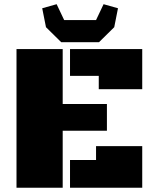

<svg xmlns="http://www.w3.org/2000/svg" viewBox="-20 -877 731 897"><path d="M272.9 -266.1V0H57.1V-647.9H272.9V-391.1H479.5V-266.1ZM307.1 -522.5V-647.9H644.5V-460.4H441.4V-522.5ZM307.1 0V-129.4H428.7V-194.3H644.5V0ZM177.2 -838.4 244.6 -857.4 279.8 -783.2H428.7L463.9 -857.4L531.2 -838.4L513.7 -750L442.4 -679.7H266.1L194.8 -750Z"/></svg>

Font: Black Ops One
Style: Regular
Weight: 400
Designer: James Grieshaber
Foundry: James Grieshaber
Version: Version 1.002